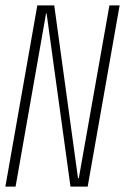

<svg xmlns="http://www.w3.org/2000/svg" viewBox="-42 -695 466 715"><path d="M-22 0H16L129.5 -645H131.5L220.5 0H284.5L403.5 -675H365.5L251.5 -31.5H248.5L160 -675H97Z"/></svg>

Font: Anybody Condensed ExtraLight
Style: Italic
Weight: 250
Width: 3
Italic angle: -10°
Version: Version 1.113;gftools[0.9.25]